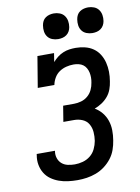

<svg xmlns="http://www.w3.org/2000/svg" viewBox="-103 -1028 805 1104"><g transform="rotate(-10 300.0 -476.0)"><path d="M259 8Q231 8 203.5 4.5Q176 1 151 -8Q126 -17 105 -32Q84 -47 70.5 -69Q57 -91 52 -118Q47 -145 52 -173Q52 -175 52.5 -177Q53 -179 53 -181H160Q160 -180 159.5 -179Q159 -178 159 -177Q156 -156 162.5 -137Q169 -118 183.5 -105.5Q198 -93 218 -88.5Q238 -84 259 -84Q282 -84 306 -90.5Q330 -97 349.5 -112.5Q369 -128 380 -151Q391 -174 395 -197Q399 -223 397 -248.5Q395 -274 383 -295Q371 -316 348 -326Q325 -336 299 -336H236L251 -428H315Q335 -428 356.5 -434Q378 -440 395 -454.5Q412 -469 421.5 -489Q431 -509 434 -530Q437 -545 437 -560Q437 -575 434 -589Q431 -603 424 -615.5Q417 -628 406 -636Q395 -644 380.5 -647.5Q366 -651 351 -651Q329 -651 307.5 -645.5Q286 -640 267.5 -627.5Q249 -615 237.5 -595Q226 -575 222 -554H125L155 -735H252L244 -684Q257 -699 272.5 -711Q288 -723 306 -730.5Q324 -738 342.5 -740.5Q361 -743 379 -743Q406 -743 433 -736.5Q460 -730 481.5 -715Q503 -700 517 -677.5Q531 -655 537.5 -629Q544 -603 544.5 -575Q545 -547 540 -519Q537 -497 529 -474.5Q521 -452 505.5 -433.5Q490 -415 469.5 -401.5Q449 -388 427 -380Q451 -366 468.5 -344.5Q486 -323 495 -296.5Q504 -270 504.5 -240.5Q505 -211 500 -182Q496 -155 486.5 -128Q477 -101 459 -78Q441 -55 417.5 -37.5Q394 -20 367 -10Q340 0 313 4Q286 8 259 8ZM490 -810Q472 -810 455.5 -816.5Q439 -823 429 -836.5Q419 -850 416.5 -867.5Q414 -885 417 -903Q419 -916 425 -927.5Q431 -939 442 -946.5Q453 -954 465.5 -957Q478 -960 490 -960Q508 -960 524.5 -953.5Q541 -947 551 -933.5Q561 -920 564 -902.5Q567 -885 564 -867Q562 -854 555.5 -842.5Q549 -831 538.5 -823.5Q528 -816 515.5 -813Q503 -810 490 -810ZM290 -810Q272 -810 255.5 -816.5Q239 -823 229 -836.5Q219 -850 216.5 -867.5Q214 -885 217 -903Q219 -916 225 -927.5Q231 -939 242 -946.5Q253 -954 265.5 -957Q278 -960 290 -960Q308 -960 324.5 -953.5Q341 -947 351 -933.5Q361 -920 364 -902.5Q367 -885 364 -867Q362 -854 355.5 -842.5Q349 -831 338.5 -823.5Q328 -816 315.5 -813Q303 -810 290 -810Z"/></g></svg>

Font: Iosevka Slab SmBdExObl
Style: Regular
Weight: 600
Width: 7
Italic angle: -9°
Monospace: yes
Designer: Belleve Invis
Foundry: Belleve Invis
Version: Version 11.1.0; ttfautohint (v1.8.3)